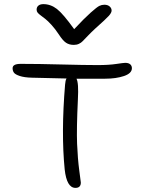

<svg xmlns="http://www.w3.org/2000/svg" viewBox="-20 -935 687 929"><path d="M484.9 -912.1Q501 -912.1 510.5 -903.8Q520 -895.5 520 -883.8Q520 -873.5 506.6 -858.4Q493.2 -843.3 440.9 -796.9Q422.9 -780.3 404.8 -761.5Q386.7 -742.7 379.6 -735.4Q372.6 -728 361.8 -722.9Q351.1 -717.8 336.9 -717.8Q314.9 -717.8 299.3 -728.3Q283.7 -738.8 264.2 -769Q247.1 -794.9 229.2 -814.5Q211.4 -834 199.2 -843.5Q187 -853 177 -860.4Q167 -867.7 162.1 -873.8Q157.2 -879.9 157.2 -888.2Q157.2 -900.9 166 -908Q174.8 -915 189.9 -915Q225.1 -915 255.4 -891.6Q285.6 -868.2 338.9 -793.9Q388.7 -847.2 418.9 -874Q449.2 -900.9 460.7 -906.5Q472.2 -912.1 484.9 -912.1ZM345.2 -25.9Q302.7 -25.9 293 -115.2Q275.4 -292 294.9 -525.9Q296.4 -545.9 301.8 -555.2Q201.7 -557.1 133.8 -559.1Q97.2 -560.1 75.4 -567.4Q53.7 -574.7 47.4 -583.5Q41 -592.3 41 -605Q41 -626 80.1 -626Q166.5 -626 277.6 -623Q388.7 -620.1 452.1 -620.1Q506.3 -620.1 542.2 -625.5Q578.1 -630.9 585.9 -630.9Q602.1 -630.9 610.1 -623.8Q618.2 -616.7 618.2 -605Q618.2 -580.1 579.8 -567.1Q541.5 -554.2 488.8 -554.2H350.1Q361.3 -533.7 356.9 -454.1Q350.1 -311 353 -239Q356 -167 363.5 -110.6Q371.1 -54.2 371.1 -51.8Q371.1 -25.9 345.2 -25.9Z"/></svg>

Font: Shantell Sans Irregular
Style: Regular
Weight: 300
Designer: Stephen Nixon, Anya Danilova, Shantell Martin
Foundry: Arrow Type
Version: Version 1.006;[9816181b4]